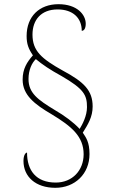

<svg xmlns="http://www.w3.org/2000/svg" viewBox="-20 -780 545 916"><path d="M244 116C337 116 407 50 407 -45C407 -103 390 -124 375 -147C400 -187 422 -222 422 -272C422 -348 381 -389 280 -443C178 -500 135 -537 135 -615C135 -685 176 -735 255 -735C328 -735 370 -694 370 -633C382 -633 389 -646 389 -667C389 -710 348 -760 259 -760C168 -760 107 -702 107 -608C107 -570 116 -547 137 -516C109 -484 88 -452 88 -400C88 -327 144 -283 226 -235C322 -177 379 -129 379 -44C379 33 325 91 246 91C152 91 109 33 109 -52C103 -52 92 -42 92 -12C92 63 150 116 244 116ZM360 -165C331 -196 290 -227 240 -256C161 -304 116 -336 116 -403C116 -446 132 -480 151 -498C182 -472 219 -447 274 -417C381 -355 395 -326 395 -269C395 -227 373 -186 360 -165Z"/></svg>

Font: Noto Serif Myanmar SemiCondensed Thin
Style: Regular
Weight: 100
Width: 4
Designer: Ben Mitchell and the Monotype Design Team
Foundry: Monotype Imaging Inc.
Version: Version 2.106